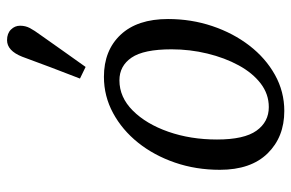

<svg xmlns="http://www.w3.org/2000/svg" viewBox="-161 -653 827 545"><g transform="rotate(-90 252.5 -380.5)"><path d="M210 13Q136 13 89.5 -34.5Q43 -82 43 -170Q43 -238 63.5 -297.5Q84 -357 120 -402Q156 -447 204 -473Q252 -499 307 -499Q382 -499 426.5 -451.5Q471 -404 471 -317Q471 -251 451 -191.5Q431 -132 395.5 -86Q360 -40 312.5 -13.5Q265 13 210 13ZM221 -31Q258 -31 288 -54Q318 -77 339.5 -116.5Q361 -156 373 -205.5Q385 -255 385 -307Q385 -386 361.5 -420.5Q338 -455 297 -455Q249 -455 211 -417Q173 -379 151 -316Q129 -253 129 -178Q129 -101 154 -66Q179 -31 221 -31ZM302 -567Q318 -608 333.5 -649Q349 -690 364 -731Q381 -774 411 -774Q430 -774 441 -763Q452 -752 452 -737Q452 -722 445.5 -709.5Q439 -697 425 -678Q403 -647 380.5 -615Q358 -583 335 -551Z"/></g></svg>

Font: Source Serif 4 SmText
Style: Italic
Weight: 400
Italic angle: -12°
Designer: Frank Grießhammer
Foundry: Adobe
Version: Version 4.005;hotconv 1.1.0;makeotfexe 2.6.0